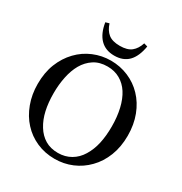

<svg xmlns="http://www.w3.org/2000/svg" viewBox="-209 -1063 1163 1230"><g transform="rotate(30 372.0 -448.0)"><path d="M607.4 -610.8Q653.3 -563 679.2 -495.4Q705.1 -427.7 705.1 -345.7Q705.1 -263.2 678.7 -195.8Q652.3 -128.4 605.5 -81.1Q560.1 -34.2 500 -8.8Q439.9 16.6 372.1 16.6Q299.8 16.6 238.5 -10.5Q177.2 -37.6 133.3 -85.9Q89.4 -133.3 64.2 -200.9Q39.1 -268.6 39.1 -345.7Q39.1 -430.2 65.4 -496.3Q91.8 -562.5 138.2 -610.8Q184.1 -658.7 244.9 -684.1Q305.7 -709.5 372.1 -709.5Q440.9 -709.5 502 -683.6Q563 -657.7 607.4 -610.8ZM534.7 -119.6Q562 -164.1 574.5 -220.2Q586.9 -276.4 586.9 -345.7Q586.9 -417 573 -476.6Q559.1 -536.1 532.2 -578.1Q505.4 -619.6 464.8 -642.8Q424.3 -666 372.1 -666Q313.5 -666 272.5 -639.2Q231.4 -612.3 205.6 -567.4Q181.2 -524.4 169.2 -466.8Q157.2 -409.2 157.2 -345.7Q157.2 -275.4 169.9 -218.8Q182.6 -162.1 210 -118.2Q236.3 -75.2 276.4 -51Q316.4 -26.9 372.1 -26.9Q424.3 -26.9 466.3 -51.3Q508.3 -75.7 534.7 -119.6ZM527.3 -903.8Q514.2 -825.2 476.1 -786.1Q438 -747.1 372.1 -747.1Q307.6 -747.1 268.3 -786.9Q229 -826.7 216.8 -903.8L243.7 -911.6Q257.8 -866.7 287.1 -843Q316.4 -819.3 372.1 -819.3Q427.7 -819.3 457 -843Q486.3 -866.7 500.5 -911.6Z"/></g></svg>

Font: UniBurma_GGSerif
Style: Book
Weight: 400
Designer: Victor San Kho Lin (for Burmese only and related typography optimization with it)
Foundry: http://www.unimm.org
Version: 2.0